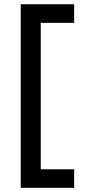

<svg xmlns="http://www.w3.org/2000/svg" viewBox="-20 -694 410 909"><path d="M78.1 195.3V-673.8H331.1V-585.9H172.9V107.4H331.1V195.3Z"/></svg>

Font: Sen
Style: Regular
Weight: 400
Designer: Kosal Sen, Philatype
Foundry: Philatype
Version: Version 2.000;gftools[0.9.31]